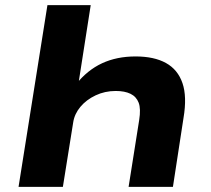

<svg xmlns="http://www.w3.org/2000/svg" viewBox="-20 -725 819 745"><path d="M52 0 164 -705H332L284 -398H275Q319 -453 376 -479.5Q433 -506 506 -506Q578 -506 624 -480.5Q670 -455 688 -402.5Q706 -350 692 -267L651 0H479L520 -259Q527 -303 518 -326.5Q509 -350 486.5 -361Q464 -372 429 -372Q387 -372 351 -355Q315 -338 292 -310.5Q269 -283 264 -250L224 0Z"/></svg>

Font: Nunito Sans 10pt Expanded ExtraBold
Style: Italic
Weight: 800
Width: 7
Italic angle: -9°
Designer: Vernon Adams
Foundry: Vernon Adams
Version: Version 3.101;gftools[0.9.27]